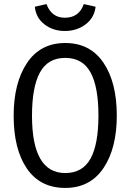

<svg xmlns="http://www.w3.org/2000/svg" viewBox="-20 -911 640 942"><path d="M298 -759Q240 -759 198 -791.5Q156 -824 151 -878L208 -891Q233 -824 298 -824Q368 -824 391 -891L449 -878Q443 -824 400 -791.5Q357 -759 298 -759ZM553 -344Q553 -183 487.5 -86Q422 11 300 11Q177 11 112 -84Q47 -179 47 -343Q47 -504 112.5 -602Q178 -700 300 -700Q422 -700 487.5 -603.5Q553 -507 553 -344ZM137 -343Q137 -62 300 -62Q385 -62 424 -132.5Q463 -203 463 -344Q463 -485 424 -556Q385 -627 300 -627Q215 -627 176 -555.5Q137 -484 137 -343Z"/></svg>

Font: Fira Mono
Style: Regular
Weight: 400
Designer: Carrois Corporate & Edenspiekermann AG
Foundry: Carrois Corporate GbR & Edenspiekermann AG
Version: Version 3.206;PS 003.206;hotconv 1.0.70;makeotf.lib2.5.58329